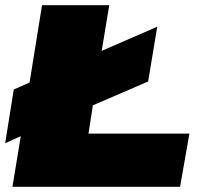

<svg xmlns="http://www.w3.org/2000/svg" viewBox="-38 -720 786 740"><path d="M10 0 42 -195 -18 -168 15 -375 76 -402 124 -700H383L354 -524L568 -617L533 -406L320 -314L303 -205H692L656 0Z"/></svg>

Font: Georama Extended Black
Style: Italic
Weight: 900
Width: 7
Italic angle: -9°
Designer: Jean-Baptiste Levee
Foundry: Production Type
Version: Version 1.000